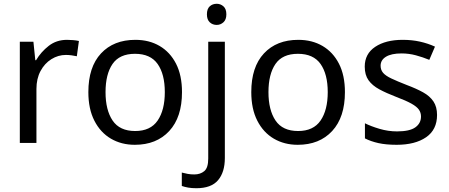

<svg xmlns="http://www.w3.org/2000/svg" viewBox="-20 -757 2380 1017"><path d="M335 -546Q350 -546 367.5 -544.5Q385 -543 398 -540L387 -459Q374 -462 358.5 -464Q343 -466 329 -466Q288 -466 252 -443.5Q216 -421 194.5 -380.5Q173 -340 173 -286V0H85V-536H157L167 -438H171Q197 -482 238 -514Q279 -546 335 -546Z M944 -269Q944 -136 876.5 -63Q809 10 694 10Q623 10 567.5 -22.5Q512 -55 480 -117.5Q448 -180 448 -269Q448 -402 515 -474Q582 -546 697 -546Q770 -546 825.5 -513.5Q881 -481 912.5 -419.5Q944 -358 944 -269ZM539 -269Q539 -174 576.5 -118.5Q614 -63 696 -63Q777 -63 815 -118.5Q853 -174 853 -269Q853 -364 815 -418Q777 -472 695 -472Q613 -472 576 -418Q539 -364 539 -269Z M1076 -681Q1076 -710 1091 -723.5Q1106 -737 1128 -737Q1148 -737 1163.5 -723.5Q1179 -710 1179 -681Q1179 -653 1163.5 -639Q1148 -625 1128 -625Q1106 -625 1091 -639Q1076 -653 1076 -681ZM1020 240Q995 240 976 236.5Q957 233 943 228V157Q958 161 974 164Q990 167 1009 167Q1041 167 1062 149.5Q1083 132 1083 83V-536H1171V80Q1171 155 1135 197.5Q1099 240 1020 240Z M1807 -269Q1807 -136 1739.5 -63Q1672 10 1557 10Q1486 10 1430.5 -22.5Q1375 -55 1343 -117.5Q1311 -180 1311 -269Q1311 -402 1378 -474Q1445 -546 1560 -546Q1633 -546 1688.5 -513.5Q1744 -481 1775.5 -419.5Q1807 -358 1807 -269ZM1402 -269Q1402 -174 1439.5 -118.5Q1477 -63 1559 -63Q1640 -63 1678 -118.5Q1716 -174 1716 -269Q1716 -364 1678 -418Q1640 -472 1558 -472Q1476 -472 1439 -418Q1402 -364 1402 -269Z M2295 -148Q2295 -70 2237 -30Q2179 10 2081 10Q2025 10 1984.5 1Q1944 -8 1913 -24V-104Q1945 -88 1990.5 -74.5Q2036 -61 2083 -61Q2150 -61 2180 -82.5Q2210 -104 2210 -140Q2210 -160 2199 -176Q2188 -192 2159.5 -208Q2131 -224 2078 -244Q2026 -264 1989 -284Q1952 -304 1932 -332Q1912 -360 1912 -404Q1912 -472 1967.5 -509Q2023 -546 2113 -546Q2162 -546 2204.5 -536.5Q2247 -527 2284 -510L2254 -440Q2220 -454 2183 -464Q2146 -474 2107 -474Q2053 -474 2024.5 -456.5Q1996 -439 1996 -409Q1996 -387 2009 -371.5Q2022 -356 2052.5 -341.5Q2083 -327 2134 -307Q2185 -288 2221 -268Q2257 -248 2276 -219.5Q2295 -191 2295 -148Z"/></svg>

Font: Noto IKEA Simplified Chinese
Style: Regular
Weight: 400
Designer: Monotype Design Team
Foundry: Monotype Imaging Inc.
Version: Version 1.100